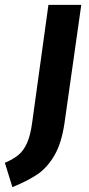

<svg xmlns="http://www.w3.org/2000/svg" viewBox="-111 -550 365 789"><path d="M-91 119Q-56 104 -35 86.5Q-14 69 0 38Q14 7 21 -45L88 -530H223L154 -44Q142 38 113 88Q84 138 44 165.5Q4 193 -60 219Z"/></svg>

Font: Fira Sans Extra Condensed SemiBold
Style: Italic
Weight: 600
Width: 3
Italic angle: -8°
Designer: Carrois Corporate & Edenspiekermann AG
Foundry: Carrois Corporate GbR & Edenspiekermann AG
Version: Version 4.203